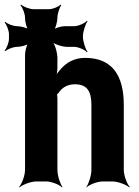

<svg xmlns="http://www.w3.org/2000/svg" viewBox="-52 -790 605 836"><path d="M274 -423C325 -423 346 -395 346 -334V-50C346 -26 334 11 324 24L325 26C336 14 372 0 396 0H437C461 0 498 14 511 26L513 24C501 11 487 -26 487 -50V-333C487 -460 438 -538 318 -538C272 -538 238 -518 213 -490C204 -480 192 -464 187 -455L191 -453C195 -463 198 -481 198 -496V-536C198 -560 187 -600 174 -612L172 -610C184 -597 220 -586 240 -586H271C289 -586 318 -573 327 -562L329 -565C320 -576 309 -610 309 -631C309 -652 320 -686 329 -697L327 -700C318 -689 289 -676 271 -676H229C215 -676 187 -668 178 -659L181 -656C190 -665 198 -696 198 -713C198 -730 207 -758 215 -767L212 -770C204 -761 178 -750 161 -750H94C77 -750 49 -761 40 -770L37 -767C46 -758 57 -730 57 -713V-711C57 -695 64 -666 73 -657L76 -660C67 -669 38 -676 22 -676C6 -676 -20 -686 -29 -695L-32 -692C-23 -683 -13 -657 -13 -641V-621C-13 -605 -23 -579 -32 -570L-29 -567C-20 -576 6 -586 22 -586C38 -586 67 -593 76 -602L73 -605C64 -596 57 -567 57 -551V-50C57 -26 43 11 31 24L33 26C46 14 83 0 107 0H148C172 0 207 14 218 26L220 24C210 11 198 -26 198 -50V-361C198 -365 197 -380 195 -381L193 -377C195 -376 202 -385 204 -387C219 -409 242 -423 274 -423Z"/></svg>

Font: Asimov
Style: EdgeNar
Weight: 500
Designer: Google
Version: Version 2.000980: 2014